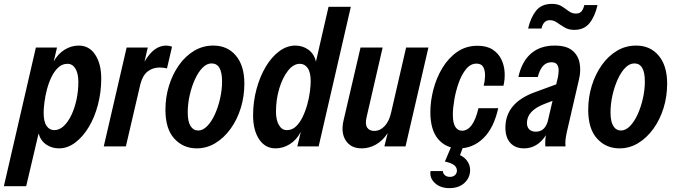

<svg xmlns="http://www.w3.org/2000/svg" viewBox="-75 -755 3482 990"><path d="M229 10Q192 10 163 -10Q134 -30 124 -67L60 205H-55L110 -510H219L202 -438Q224 -478 258.5 -499Q293 -520 331 -520Q385 -520 416 -473Q447 -426 447 -350Q447 -280 430 -215Q413 -150 382.5 -99.5Q352 -49 312.5 -19.5Q273 10 229 10ZM205 -84Q231 -84 253.5 -105Q276 -126 293 -161.5Q310 -197 319.5 -241.5Q329 -286 329 -333Q329 -376 314 -401Q299 -426 273 -426Q246 -426 225.5 -407Q205 -388 190.5 -358Q176 -328 167 -293.5Q158 -259 154 -227Q150 -195 150 -174Q150 -128 165 -106Q180 -84 205 -84Z M460 0 578 -510H687L670 -437Q696 -481 723.5 -500.5Q751 -520 782 -520Q789 -520 797 -518.5Q805 -517 812 -514L786 -402Q780 -404 768 -405.5Q756 -407 749 -407Q713 -407 687 -387Q661 -367 649 -322L574 0Z M939 10Q870 10 824 -40Q778 -90 778 -189Q778 -254 796.5 -313.5Q815 -373 848 -419.5Q881 -466 926 -493Q971 -520 1025 -520Q1098 -520 1141.5 -468Q1185 -416 1185 -324Q1185 -258 1166.5 -198Q1148 -138 1114 -91Q1080 -44 1035.5 -17Q991 10 939 10ZM947 -82Q971 -82 993.5 -105Q1016 -128 1033 -165.5Q1050 -203 1060 -247.5Q1070 -292 1070 -335Q1070 -428 1016 -428Q991 -428 969 -405.5Q947 -383 930 -345.5Q913 -308 903 -263.5Q893 -219 893 -175Q893 -128 907.5 -105Q922 -82 947 -82Z M1458 0 1476 -75Q1454 -33 1419 -11.5Q1384 10 1346 10Q1292 10 1261 -37Q1230 -84 1230 -160Q1230 -230 1247.5 -295Q1265 -360 1295 -410.5Q1325 -461 1364.5 -490.5Q1404 -520 1448 -520Q1486 -520 1515.5 -498.5Q1545 -477 1554 -437L1619 -720H1734L1568 0ZM1404 -84Q1431 -84 1451 -103Q1471 -122 1485.5 -152Q1500 -182 1509.5 -216.5Q1519 -251 1523 -283Q1527 -315 1527 -336Q1527 -382 1511.5 -404Q1496 -426 1471 -426Q1438 -426 1410 -390.5Q1382 -355 1365 -298.5Q1348 -242 1348 -179Q1348 -137 1363 -110.5Q1378 -84 1404 -84Z M1790 10Q1735 10 1708.5 -29.5Q1682 -69 1696 -132L1784 -510H1898L1815 -150Q1807 -115 1818 -97.5Q1829 -80 1855 -80Q1885 -80 1908.5 -105Q1932 -130 1942 -176L2019 -510H2134L2016 0H1907L1924 -69Q1899 -30 1864 -10Q1829 10 1790 10Z M2292 10Q2225 10 2184.5 -37.5Q2144 -85 2144 -177Q2144 -233 2159.5 -293Q2175 -353 2206 -404.5Q2237 -456 2282.5 -487.5Q2328 -519 2387 -519Q2435 -519 2465 -499.5Q2495 -480 2510 -449Q2525 -418 2527 -382Q2529 -346 2521 -313H2419Q2425 -335 2426 -362Q2427 -389 2417.5 -408Q2408 -427 2382 -427Q2351 -427 2328 -398.5Q2305 -370 2290 -327.5Q2275 -285 2267.5 -240.5Q2260 -196 2260 -164Q2260 -120 2273 -100.5Q2286 -81 2307 -81Q2365 -81 2392 -197H2494Q2471 -94 2417 -42Q2363 10 2292 10ZM2242 215Q2195 215 2167 188.5Q2139 162 2145 127H2209Q2208 138 2218 147.5Q2228 157 2245 157Q2262 157 2271.5 147.5Q2281 138 2281 125Q2281 108 2266.5 96.5Q2252 85 2219 78L2257 -12H2318L2297 45Q2321 56 2335 76.5Q2349 97 2349 122Q2349 161 2320 188Q2291 215 2242 215Z M2627 10Q2582 10 2556.5 -18Q2531 -46 2531 -97Q2531 -225 2684 -280L2793 -320L2802 -358Q2805 -374 2805.5 -391.5Q2806 -409 2798 -421.5Q2790 -434 2768 -434Q2717 -434 2698 -358H2598Q2615 -437 2662.5 -478.5Q2710 -520 2785 -520Q2845 -520 2875.5 -495Q2906 -470 2913.5 -430.5Q2921 -391 2911 -348L2847 -71Q2843 -52 2841 -35Q2839 -18 2841 0H2737Q2736 -13 2736.5 -27.5Q2737 -42 2740 -58Q2696 10 2627 10ZM2642 -121Q2642 -100 2654 -88Q2666 -76 2688 -76Q2733 -76 2749 -128L2774 -235L2732 -219Q2642 -184 2642 -121ZM2886 -601Q2857 -601 2836 -613.5Q2815 -626 2797.5 -638.5Q2780 -651 2760 -651Q2727 -651 2717 -608H2648Q2661 -664 2689 -699.5Q2717 -735 2771 -735Q2802 -735 2821.5 -722.5Q2841 -710 2857.5 -697.5Q2874 -685 2895 -685Q2912 -685 2922 -695Q2932 -705 2938 -729H3006Q2993 -671 2965 -636Q2937 -601 2886 -601Z M3119 10Q3050 10 3004 -40Q2958 -90 2958 -189Q2958 -254 2976.5 -313.5Q2995 -373 3028 -419.5Q3061 -466 3106 -493Q3151 -520 3205 -520Q3278 -520 3321.5 -468Q3365 -416 3365 -324Q3365 -258 3346.5 -198Q3328 -138 3294 -91Q3260 -44 3215.5 -17Q3171 10 3119 10ZM3127 -82Q3151 -82 3173.5 -105Q3196 -128 3213 -165.5Q3230 -203 3240 -247.5Q3250 -292 3250 -335Q3250 -428 3196 -428Q3171 -428 3149 -405.5Q3127 -383 3110 -345.5Q3093 -308 3083 -263.5Q3073 -219 3073 -175Q3073 -128 3087.5 -105Q3102 -82 3127 -82Z"/></svg>

Font: Instrument Sans Condensed SemiBold Italic
Style: Regular
Weight: 600
Width: 3
Italic angle: -13°
Designer: Rodrigo Fuenzalida
Foundry: fragTYPE
Version: Version 1.000; ttfautohint (v1.8.4.7-5d5b);gftools[0.9.28]